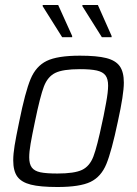

<svg xmlns="http://www.w3.org/2000/svg" viewBox="-20 -741 549 769"><path d="M33 -99Q33 -124 38.5 -158Q44 -192 57 -254Q81 -373 102.5 -424.5Q124 -476 167 -497Q210 -518 300 -518Q368 -518 405.5 -508.5Q443 -499 459.5 -476Q476 -453 476 -410Q476 -363 452 -254Q427 -135 406 -84Q385 -33 342.5 -12.5Q300 8 210 8Q141 8 103.5 -1.5Q66 -11 49.5 -33.5Q33 -56 33 -99ZM390 -254 395 -277Q397 -286 405 -329.5Q413 -373 413 -398Q413 -425 402.5 -439Q392 -453 368 -458.5Q344 -464 300 -464Q232 -464 201.5 -449Q171 -434 156 -395Q141 -356 120 -254Q108 -197 102.5 -165Q97 -133 97 -111Q97 -84 107.5 -70Q118 -56 141.5 -51Q165 -46 210 -46Q278 -46 308.5 -60.5Q339 -75 354 -114Q369 -153 390 -254ZM229 -592 151 -716V-721H213L269 -597V-592ZM388 -592 310 -716V-721H372L427 -597V-592Z"/></svg>

Font: Saira Semi Condensed Light
Style: Italic
Weight: 300
Width: 4
Italic angle: -12°
Designer: Hector Gatti with collaboration of the Omnibus-Type team
Foundry: Omnibus-Type
Version: Version 1.001; ttfautohint (v1.8)